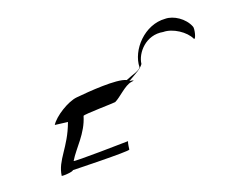

<svg xmlns="http://www.w3.org/2000/svg" viewBox="-58 -404 565 458"><g transform="rotate(-20 224.5 -175.5)"><path d="M58 -162 90 -158C69 -100 37 -81 32 -42C35 -41 60 -42 62 -46C62 -46 203 -42 205 -46C205 -46 207 -63 209 -66C209 -66 68 -63 71 -66C87 -93 118 -118 130 -159C132 -162 209 -163 212 -164C226 -170 248 -194 265 -196C287 -198 238 -202 260 -199C283 -212 295 -218 302 -228C305 -255 335 -290 377 -282C401 -282 431 -262 440 -242C444 -236 451 -265 448 -270C439 -293 413 -310 392 -310C341 -314 296 -266 295 -222C289 -214 275 -212 256 -204C234 -215 161 -209 130 -206C107 -204 69 -180 58 -162Z"/></g></svg>

Font: pokerface
Style: oblique
Weight: 400
Version: Version 1